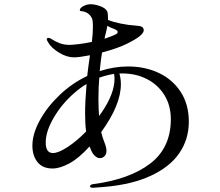

<svg xmlns="http://www.w3.org/2000/svg" viewBox="-20 -830 1040 907"><path d="M872 -255Q872 -172 827 -106.5Q782 -41 692 0.5Q602 42 473 53Q452 55 420 57Q405 57 405 50Q405 48 408 44.5Q411 41 419 40Q590 18 688.5 -56.5Q787 -131 787 -267Q787 -332 756.5 -381Q726 -430 674 -456.5Q622 -483 559 -483H544Q551 -459 551 -432Q551 -334 458 -206Q463 -184 472 -161Q483 -134 483 -118Q483 -101 473.5 -92Q464 -83 452 -83Q440 -83 429 -93Q418 -103 412 -117L403 -138Q352 -82 307.5 -58Q263 -34 228 -34Q181 -34 157 -64.5Q133 -95 133 -142Q133 -197 167.5 -260.5Q202 -324 261 -380.5Q320 -437 392 -471Q396 -509 405 -569Q353 -559 330 -559Q295 -559 258.5 -581.5Q222 -604 208 -629Q201 -640 201 -644Q201 -651 209 -651Q215 -651 219 -648Q241 -634 261.5 -626Q282 -618 309 -618Q321 -618 351 -621.5Q381 -625 414 -632Q419 -672 419 -707Q419 -730 415 -742Q402 -770 373 -776Q369 -777 363 -777.5Q357 -778 357 -781Q357 -792 373.5 -801Q390 -810 408 -810Q428 -810 453 -801Q478 -792 486 -777Q490 -770 490 -746V-736Q514 -726 551 -718.5Q588 -711 622 -709Q642 -708 650.5 -703Q659 -698 659 -687Q659 -662 579 -623Q537 -602 462 -582Q457 -554 451 -494Q518 -516 585 -516Q665 -516 730 -485.5Q795 -455 833.5 -396Q872 -337 872 -255ZM474 -647Q507 -658 525 -667Q536 -671 536 -680Q536 -686 520 -693Q502 -699 487 -708Q484 -690 479 -670Q475 -657 474 -647ZM519 -481Q482 -475 449 -463Q445 -418 445 -364Q445 -321 448 -282Q453 -288 461 -300Q521 -388 521 -458Q521 -467 519 -481ZM387 -209Q382 -242 382 -292Q382 -354 389 -433Q362 -418 329 -389Q271 -338 233.5 -273.5Q196 -209 196 -157Q196 -107 230 -107Q256 -107 299.5 -135.5Q343 -164 387 -209Z"/></svg>

Font: Shippori Mincho Medium
Style: Regular
Weight: 500
Designer: FONTDASU
Foundry: FONTDASU / Google Inc. / but / Adobe
Version: Version 3.110; ttfautohint (v1.8.3)